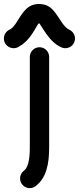

<svg xmlns="http://www.w3.org/2000/svg" viewBox="-129 -736 399 969"><path d="M50.3 203.6C105.5 162.1 119.1 90.8 119.1 7.8V-448.7C119.1 -475.6 97.2 -497.6 70.3 -497.6C43.5 -497.6 21.5 -475.6 21.5 -448.7V7.8C21.5 73.2 11.7 110.4 -8.3 125.5C-20 134.3 -27.8 148.4 -27.8 164.6C-27.8 191.4 -5.9 213.4 21 213.4C32.2 213.4 42.5 209.5 50.3 203.6ZM220.2 -586.4C207.5 -592.3 196.8 -603.5 185.1 -620.1C150.9 -668 132.8 -715.8 67.9 -715.8C4.9 -715.8 -16.6 -667.5 -48.8 -618.2C-60.1 -602.1 -68.8 -591.8 -80.6 -586.4C-97.7 -578.6 -109.4 -561.5 -109.4 -541.5C-109.4 -514.6 -87.4 -492.7 -60.1 -492.7C-49.8 -492.7 -40.5 -495.6 -32.2 -501.5C-5.4 -516.1 15.1 -538.6 32.2 -563.5C57.6 -602.5 63 -618.2 67.9 -618.2C72.3 -618.2 77.6 -603 106 -563.5C125.5 -536.1 148.9 -511.2 180.7 -497.1C187 -494.1 193.8 -492.7 200.7 -492.7C227.5 -492.7 249.5 -514.6 249.5 -541.5C249.5 -561.5 237.3 -578.6 220.2 -586.4Z"/></svg>

Font: Velvelyne Book
Style: Bold
Weight: 700
Designer: Manon Van der Borght et Mariel Nils
Foundry: Velvetyne
Version: Version 1.070;Glyphs 3.3.1 (3343)